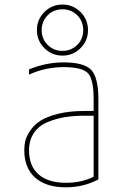

<svg xmlns="http://www.w3.org/2000/svg" viewBox="-20 -800 540 830"><path d="M264.6 9.8Q178.7 9.8 131.8 -32.2Q85 -74.2 85 -150.4Q85 -172.9 89.8 -192.4Q94.7 -211.9 111.3 -236.3Q127.9 -260.7 155.3 -278.3Q182.6 -295.9 231.4 -308.1Q280.3 -320.3 344.7 -320.3H384.8V-370.1Q384.8 -457 360.4 -483.4Q335.9 -509.8 254.9 -509.8Q176.8 -509.8 105.5 -477.5V-500Q178.7 -530.3 254.9 -530.3Q343.8 -530.3 374.5 -497.6Q405.3 -464.8 405.3 -370.1V-24.4Q340.8 9.8 264.6 9.8ZM384.8 -299.8H344.7Q298.8 -299.8 260.3 -293.5Q221.7 -287.1 185.1 -272Q148.4 -256.8 127 -225.6Q105.5 -194.3 105.5 -150.4Q105.5 -82 147 -45.9Q188.5 -9.8 264.6 -9.8Q333 -9.8 384.8 -36.1ZM328.1 -748Q360.4 -715.8 360.4 -669.9Q360.4 -624 328.1 -591.8Q295.9 -559.6 250 -559.6Q204.1 -559.6 171.9 -591.8Q139.6 -624 139.6 -669.9Q139.6 -715.8 171.9 -748Q204.1 -780.3 250 -780.3Q295.9 -780.3 328.1 -748ZM314 -606Q339.8 -631.8 339.8 -669.9Q339.8 -708 314 -733.9Q288.1 -759.8 250 -759.8Q211.9 -759.8 186 -733.9Q160.2 -708 160.2 -669.9Q160.2 -631.8 186 -606Q211.9 -580.1 250 -580.1Q288.1 -580.1 314 -606Z"/></svg>

Font: Mgen+ 1mn thin
Style: Regular
Weight: 100
Designer: [Source Han Sans]
Ryoko NISHIZUKA  (kana & ideographs); Paul D. Hunt (Latin, Greek & Cyrillic); Wenlong ZHANG  (bopomofo
Version: Version 1.059.20150602